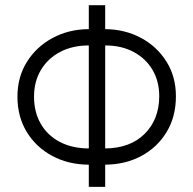

<svg xmlns="http://www.w3.org/2000/svg" viewBox="-20 -732 757 752"><path d="M392 -711.6V-617.9Q469.5 -617.2 532.1 -583.6Q594.8 -550.1 631.9 -490.9Q669 -431.8 669 -354.8Q669 -275.6 633 -215.6Q596.9 -155.5 534.4 -121.6Q471.9 -87.7 392 -87V0H327.8V-87Q247.9 -87.4 184.7 -121.3Q121.4 -155.2 84.9 -215Q48.3 -274.9 48.3 -353.3Q48.3 -430.8 85.8 -490.2Q123.2 -549.7 186.6 -583.6Q250 -617.5 327.8 -617.9V-711.6ZM327.8 -554Q263.5 -554 215.2 -528.4Q166.9 -502.8 140.1 -457.7Q113.3 -412.6 113.3 -353.3Q113.3 -293 139.6 -247.3Q165.8 -201.7 214.1 -176.3Q262.4 -150.9 327.8 -150.6ZM392 -554V-150.6Q490.4 -151.6 546.9 -208.1Q603.3 -264.6 603.7 -354.8Q603.7 -414.1 577.1 -458.8Q550.4 -503.6 502.8 -528.8Q455.3 -554 392 -554Z"/></svg>

Font: Inter UI Light
Style: Regular
Weight: 300
Designer: Rasmus Andersson
Foundry: rsms
Version: 3.2;8d6f07862